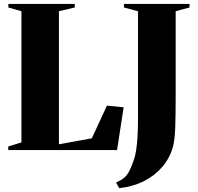

<svg xmlns="http://www.w3.org/2000/svg" viewBox="-20 -763 1008 976"><path d="M22 0V-18.5L89 -39V-706L22.5 -725V-743H360V-725L279.5 -706V-29.5L447 -60L523.5 -226L608.5 -217.5L575 0ZM570 165Q595 154 610.5 141Q626 128 637.2 106.5Q648.5 85 660.5 49.5Q667.5 29.5 672 1Q676.5 -27.5 679 -67Q681.5 -106.5 681.5 -159V-706L610 -725V-743H943.5V-725L873 -706V-275Q873 -180.5 870.8 -115Q868.5 -49.5 858.5 -14.5Q842.5 41.5 804.5 85.8Q766.5 130 711 158Q655.5 186 586 193.5Z"/></svg>

Font: Merriweather 144pt Black
Style: Regular
Weight: 900
Version: Version 2.100